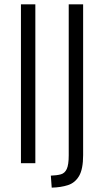

<svg xmlns="http://www.w3.org/2000/svg" viewBox="-20 -748 478 880"><path d="M76 -728H142V0H76ZM213 57Q241 56 259 51Q277 46 286 26.5Q295 7 295 -36V-728H361V-37Q361 27 342.5 58.5Q324 90 291.5 100.5Q259 111 217 112Z"/></svg>

Font: Murecho Light
Style: Regular
Weight: 300
Designer: Neil Summerour
Foundry: Positype
Version: Version 1.010; ttfautohint (v1.8.3)